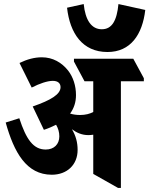

<svg xmlns="http://www.w3.org/2000/svg" viewBox="-20 -916 735 945"><path d="M509 -660C623 -660 681 -746 695 -867L563 -896C555 -814 531 -772 481 -772C430 -772 400 -817 392 -896L310 -878C324 -752 386 -660 509 -660ZM235 -56C310 -56 362 -105 362 -178C362 -216 353 -248 334 -280C358 -262 384 -251 415 -251C423 -251 432 -252 439 -253V-60L561 9H575V-516H688V-531L636 -627H344V-613L396 -516H439V-365C423 -356 401 -350 374 -350C358 -350 341 -352 325 -357C344 -383 354 -413 354 -448C354 -494 340 -537 315 -569C284 -608 240 -634 186 -634C149 -634 113 -624 76 -606L136 -485C175 -505 213 -518 240 -518C265 -518 278 -506 278 -487C278 -452 231 -423 141 -392L196 -277C218 -284 238 -293 256 -302C266 -285 272 -266 272 -245C272 -206 246 -180 205 -180C144 -180 109 -230 75 -334L8 -313C49 -166 110 -56 235 -56Z"/></svg>

Font: Noto Serif Devanagari ExtraCondensed Black
Style: Regular
Weight: 900
Width: 2
Designer: Universal Thirst, Indian Type Foundry and the Monotype Design Team
Foundry: Monotype Imaging Inc.
Version: Version 2.004